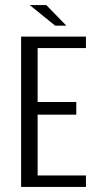

<svg xmlns="http://www.w3.org/2000/svg" viewBox="-20 -735 382 755"><path d="M63 0V-591H318V-546H128V-334H280V-284H128V-45H318V0ZM197 -634 97 -715H162L241 -634Z"/></svg>

Font: Alumni Sans
Style: Regular
Weight: 400
Designer: Robert E. Leuschke
Foundry: Robert E. Leuschke
Version: Version 1.018